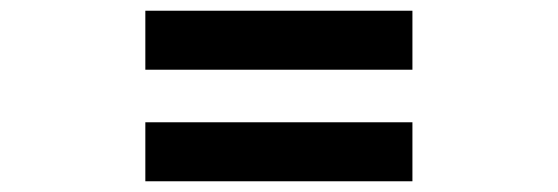

<svg xmlns="http://www.w3.org/2000/svg" viewBox="-20 -559 1040 358"><path d="M749 -539V-429H251V-539ZM749 -331V-221H251V-331Z"/></svg>

Font: Zhudou Sans ExtraLight
Style: Regular
Weight: 250
Designer: Buernia
Foundry: Ershou Xiaoxi Press
Version: Version 2.000;Glyphs 3.2 (3184)